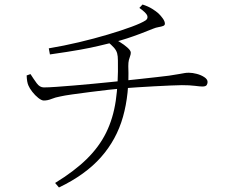

<svg xmlns="http://www.w3.org/2000/svg" viewBox="-20 -784 1040 850"><path d="M224 26Q309 -26 364 -80Q419 -134 450 -197Q481 -260 492.5 -338Q504 -416 502 -516Q502 -536 498.5 -548.5Q495 -561 484.5 -573Q474 -585 453 -602L476 -616Q491 -610 510.5 -598Q530 -586 544.5 -573Q559 -560 559 -551Q559 -543 556 -535.5Q553 -528 550.5 -518Q548 -508 548 -491Q553 -368 524.5 -267Q496 -166 427 -88Q358 -10 241 46ZM174 -339Q164 -339 149.5 -350.5Q135 -362 123 -377.5Q111 -393 106 -405Q99 -420 98 -450L115 -456Q129 -434 142.5 -415.5Q156 -397 174 -397Q194 -397 229.5 -399.5Q265 -402 307 -405.5Q349 -409 391 -413Q433 -417 467.5 -420.5Q502 -424 521 -426Q555 -430 596 -434Q637 -438 673 -442.5Q709 -447 728 -449Q760 -454 774.5 -456.5Q789 -459 797 -460.5Q805 -462 816 -462Q832 -462 851 -457Q870 -452 884.5 -442.5Q899 -433 899 -421Q899 -414 895 -407.5Q891 -401 876 -401Q866 -401 843 -404Q820 -407 785 -407Q769 -407 736 -405.5Q703 -404 664 -402Q625 -400 588 -397.5Q551 -395 525 -393Q500 -391 460.5 -386.5Q421 -382 378 -376.5Q335 -371 299.5 -366Q264 -361 247 -357Q225 -353 208 -346Q191 -339 174 -339ZM196 -570Q262 -581 329.5 -597Q397 -613 457.5 -631Q518 -649 562.5 -665.5Q607 -682 625 -694Q636 -702 632 -714.5Q628 -727 597 -749L611 -764Q636 -756 653.5 -745Q671 -734 680 -726Q689 -718 699.5 -704Q710 -690 710 -679Q710 -672 702 -669Q694 -666 682 -664Q670 -662 658 -657Q631 -646 602 -635Q573 -624 542.5 -614Q512 -604 480 -596Q450 -589 417.5 -581Q385 -573 335 -564Q285 -555 201 -543Z"/></svg>

Font: Noto Serif HK ExtraLight
Style: Regular
Weight: 200
Designer: Ryoko NISHIZUKA 西塚涼子 (kana & ideographs); Frank Grießhammer (Latin, Greek & Cyrillic); Wenlong ZHANG 张文龙 (bopomofo); San
Foundry: Adobe
Version: Version 2.002-H1;hotconv 1.1.0;makeotfexe 2.6.0